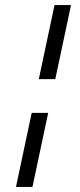

<svg xmlns="http://www.w3.org/2000/svg" viewBox="-20 -699 315 757"><path d="M260 -679 198 -387H133L195 -679ZM170 -254 108 38H43L105 -254Z"/></svg>

Font: STIX Two Text Medium
Style: Italic
Weight: 500
Italic angle: -12°
Designer: Ross Mills, John Hudson & Paul Hanslow, Tiro Typeworks Ltd; with prior portions MicroPress Inc. and Coen Hoffman, Elsevi
Foundry: Tiro Typeworks Ltd
Version: Version 2.13 b171